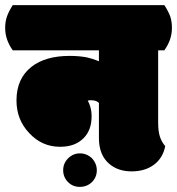

<svg xmlns="http://www.w3.org/2000/svg" viewBox="-55 -670 696 755"><path d="M-34.7 -560.1Q-34.7 -585 -27.6 -605.2Q-20.5 -625.5 -4.9 -649.9H591.3Q607.9 -624 614.5 -605Q621.1 -585.9 621.1 -560.1Q621.1 -513.7 591.3 -472.2H566.9V-188Q566.9 -155.8 573.2 -134.5Q579.6 -113.3 594.7 -95.2Q585.4 -48.3 550.3 -22.2Q515.1 3.9 462.4 3.9Q409.7 3.9 375 -25.4Q334 -60.1 334 -127V-265.1Q324.7 -275.9 301.8 -275.9Q294.4 -275.9 290 -273.9Q295.4 -266.1 300.3 -249.3Q305.2 -232.4 305.2 -212.9Q305.2 -158.2 273.9 -127Q240.7 -92.8 181.2 -92.8Q109.9 -92.8 60.1 -146.5Q9.8 -199.2 9.8 -274.9Q9.8 -361.3 69.3 -407.7Q124 -450.2 219.2 -450.2Q256.3 -450.2 287.1 -444.3Q308.6 -439.5 334 -429.2V-472.2H-4.9Q-34.7 -513.7 -34.7 -560.1ZM306.2 -47.9Q325.7 -27.3 325.7 -0.2Q325.7 26.9 306.2 46.4Q286.6 64.9 258.8 64.9Q231 64.9 212.2 45.7Q193.4 26.4 193.4 -0.7Q193.4 -27.8 212.9 -47.4Q232.4 -66.9 259.3 -66.9Q286.1 -66.9 306.2 -47.9Z"/></svg>

Font: Modak
Style: Regular
Weight: 400
Version: Version 1.036;PS Version 1.000;hotconv 1.0.79;makeotf.lib2.5